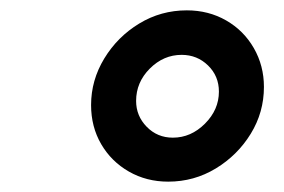

<svg xmlns="http://www.w3.org/2000/svg" viewBox="-20 -777 549 371"><path d="M305 -426Q263 -426 229 -445.5Q195 -465 175.5 -498.5Q156 -532 156 -574Q156 -622 181.5 -664Q207 -706 249 -731.5Q291 -757 341 -757Q383 -757 417 -737.5Q451 -718 470.5 -684Q490 -650 490 -609Q490 -560 464.5 -518.5Q439 -477 397 -451.5Q355 -426 305 -426ZM314 -511Q349 -511 376 -538Q403 -565 403 -600Q403 -630 382 -650.5Q361 -671 331 -671Q296 -671 269.5 -644.5Q243 -618 243 -582Q243 -553 263.5 -532Q284 -511 314 -511Z"/></svg>

Font: Plus Jakarta Display Medium
Style: Italic
Weight: 500
Italic angle: -12°
Designer: Gumpita Rahayu
Foundry: Tokotype Studio
Version: Version 1.000